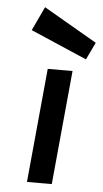

<svg xmlns="http://www.w3.org/2000/svg" viewBox="-54 -782 440 817"><g transform="rotate(5 166.5 -373.5)"><path d="M93 0 139.1 -487H245.1L199 0ZM297.6 -541.4 57 -645.3 105 -747.4 332.9 -615.3Z"/></g></svg>

Font: Karla
Style: Italic
Weight: 400
Italic angle: -8°
Designer: Jonathan Pinhorn
Version: Version 2.004;gftools[0.9.33]